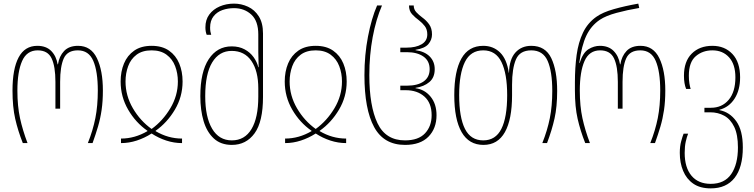

<svg xmlns="http://www.w3.org/2000/svg" viewBox="-20 -790 4165 1060"><path d="M106 0Q79 -68 64 -134Q49 -200 49 -290Q49 -410 83 -473.5Q117 -537 186 -537Q235 -537 263 -508.5Q291 -480 298 -435H300Q307 -480 334 -508.5Q361 -537 411 -537Q482 -537 515 -469Q548 -401 548 -290Q548 -231 541 -183Q534 -135 521 -91Q508 -47 491 0H465Q493 -70 506.5 -138Q520 -206 520 -290Q520 -396 495 -454Q470 -512 410 -512Q352 -512 332 -467.5Q312 -423 312 -338V-190H286V-338Q286 -423 265 -467.5Q244 -512 188 -512Q128 -512 102 -453Q76 -394 76 -290Q76 -204 90.5 -137.5Q105 -71 132 0Z M648 0V-25Q724 -25 794 -66V-68Q729 -113 687.5 -184.5Q646 -256 646 -340Q646 -395 664.5 -439.5Q683 -484 721 -510.5Q759 -537 817 -537Q875 -537 913 -510.5Q951 -484 969.5 -439.5Q988 -395 988 -340Q988 -256 945.5 -184.5Q903 -113 839 -68V-66Q908 -25 985 -25V0Q941 0 898 -14Q855 -28 817 -53Q778 -28 735 -14Q692 0 648 0ZM817 -78Q879 -123 920.5 -192.5Q962 -262 962 -340Q962 -385 947 -424.5Q932 -464 899.5 -488Q867 -512 817 -512Q766 -512 734 -488Q702 -464 687.5 -424.5Q673 -385 673 -340Q673 -262 713.5 -192.5Q754 -123 817 -78Z M1260 10Q1199 10 1160.5 -25.5Q1122 -61 1104 -121.5Q1086 -182 1086 -259Q1086 -393 1132.5 -463.5Q1179 -534 1259 -534Q1300 -534 1330.5 -517.5Q1361 -501 1380 -474.5Q1399 -448 1406 -419H1408Q1408 -439 1407 -461.5Q1406 -484 1406 -502V-600Q1406 -674 1367.5 -709.5Q1329 -745 1272 -745Q1238 -745 1208 -734.5Q1178 -724 1159 -700Q1140 -676 1140 -638Q1140 -626 1141.5 -616.5Q1143 -607 1146 -598H1121Q1114 -616 1114 -639Q1114 -681 1135.5 -710Q1157 -739 1193 -754.5Q1229 -770 1272 -770Q1312 -770 1349 -753Q1386 -736 1409 -699.5Q1432 -663 1432 -605V-255Q1432 -118 1385.5 -54Q1339 10 1260 10ZM1260 -15Q1331 -15 1368.5 -77.5Q1406 -140 1406 -256V-302Q1406 -398 1368 -453.5Q1330 -509 1259 -509Q1190 -509 1151.5 -445.5Q1113 -382 1113 -259Q1113 -144 1151 -79.5Q1189 -15 1260 -15Z M1554 0V-25Q1630 -25 1700 -66V-68Q1635 -113 1593.5 -184.5Q1552 -256 1552 -340Q1552 -395 1570.5 -439.5Q1589 -484 1627 -510.5Q1665 -537 1723 -537Q1781 -537 1819 -510.5Q1857 -484 1875.5 -439.5Q1894 -395 1894 -340Q1894 -256 1851.5 -184.5Q1809 -113 1745 -68V-66Q1814 -25 1891 -25V0Q1847 0 1804 -14Q1761 -28 1723 -53Q1684 -28 1641 -14Q1598 0 1554 0ZM1723 -78Q1785 -123 1826.5 -192.5Q1868 -262 1868 -340Q1868 -385 1853 -424.5Q1838 -464 1805.5 -488Q1773 -512 1723 -512Q1672 -512 1640 -488Q1608 -464 1593.5 -424.5Q1579 -385 1579 -340Q1579 -262 1619.5 -192.5Q1660 -123 1723 -78Z M2216 10Q2099 10 2045.5 -88.5Q1992 -187 1992 -375Q1992 -486 2011.5 -587.5Q2031 -689 2062 -760H2089Q2056 -684 2037.5 -585Q2019 -486 2019 -375Q2019 -205 2064 -110Q2109 -15 2216 -15Q2290 -15 2326.5 -54Q2363 -93 2363 -154Q2363 -221 2323.5 -256.5Q2284 -292 2220 -292H2190V-317H2226Q2286 -317 2319 -340.5Q2352 -364 2352 -408Q2352 -454 2317.5 -478Q2283 -502 2226 -502H2190V-527H2225Q2276 -527 2307.5 -545.5Q2339 -564 2339 -600Q2339 -628 2325 -646Q2311 -664 2294 -677Q2272 -693 2255 -711.5Q2238 -730 2238 -760H2264Q2264 -738 2278.5 -722.5Q2293 -707 2312 -693Q2333 -678 2349 -656Q2365 -634 2365 -600Q2365 -570 2345 -546.5Q2325 -523 2274 -515V-513Q2325 -506 2352.5 -478Q2380 -450 2380 -408Q2380 -362 2350.5 -337Q2321 -312 2274 -305V-303Q2325 -296 2357.5 -256Q2390 -216 2390 -154Q2390 -81 2345.5 -35.5Q2301 10 2216 10Z M2649 10Q2569 10 2528.5 -60.5Q2488 -131 2488 -265Q2488 -397 2527.5 -467Q2567 -537 2648 -537Q2703 -537 2740.5 -500.5Q2778 -464 2789 -388H2790Q2792 -463 2825.5 -500Q2859 -537 2913 -537Q2991 -537 3023.5 -469Q3056 -401 3056 -288Q3056 -201 3041.5 -136Q3027 -71 3000 0H2974Q3002 -70 3015.5 -137.5Q3029 -205 3029 -288Q3029 -395 3003.5 -453.5Q2978 -512 2913 -512Q2850 -512 2828.5 -462Q2807 -412 2807 -322V-264Q2807 -131 2767.5 -60.5Q2728 10 2649 10ZM2648 -15Q2716 -15 2748 -78.5Q2780 -142 2780 -265Q2780 -383 2748.5 -447.5Q2717 -512 2648 -512Q2578 -512 2546.5 -447.5Q2515 -383 2515 -265Q2515 -142 2547 -78.5Q2579 -15 2648 -15Z M3211 0Q3184 -68 3169 -134Q3154 -200 3154 -290V-335Q3154 -417 3163.5 -486.5Q3173 -556 3198.5 -609.5Q3224 -663 3272 -697Q3307 -722 3368.5 -739.5Q3430 -757 3504 -770L3509 -746Q3443 -735 3384 -719Q3325 -703 3292 -681Q3244 -649 3217.5 -594Q3191 -539 3178 -442H3180Q3198 -499 3228.5 -518Q3259 -537 3292 -537Q3340 -537 3368 -508.5Q3396 -480 3403 -435H3405Q3412 -480 3439 -508.5Q3466 -537 3516 -537Q3587 -537 3620 -469Q3653 -401 3653 -290Q3653 -231 3646 -183Q3639 -135 3626 -91Q3613 -47 3596 0H3570Q3598 -70 3611.5 -138Q3625 -206 3625 -290Q3625 -396 3600 -454Q3575 -512 3515 -512Q3457 -512 3437 -467.5Q3417 -423 3417 -338V-190H3391V-338Q3391 -423 3370 -467.5Q3349 -512 3293 -512Q3233 -512 3207 -453Q3181 -394 3181 -290Q3181 -204 3195.5 -137.5Q3210 -71 3237 0Z M3904 250Q3845 250 3807.5 224Q3770 198 3751.5 153.5Q3733 109 3733 54Q3733 18 3740.5 -9.5Q3748 -37 3754 -52H3779Q3772 -35 3766 -8.5Q3760 18 3760 54Q3760 135 3797.5 180Q3835 225 3904 225Q3980 225 4017 171Q4054 117 4054 24Q4054 -47 4033.5 -89.5Q4013 -132 3978.5 -151Q3944 -170 3901 -170H3869V-195H3905Q3966 -195 4003 -239Q4040 -283 4040 -363Q4040 -435 4005 -473.5Q3970 -512 3913 -512Q3859 -512 3821 -479.5Q3783 -447 3783 -372Q3783 -349 3786 -330Q3789 -311 3793 -299H3768Q3756 -328 3756 -372Q3756 -451 3799 -494Q3842 -537 3913 -537Q3981 -537 4023.5 -492Q4066 -447 4066 -363Q4066 -293 4035.5 -245.5Q4005 -198 3952 -184V-182Q4009 -171 4045 -120.5Q4081 -70 4081 24Q4081 134 4035.5 192Q3990 250 3904 250Z"/></svg>

Font: Noto Sans Georgian Condensed Thin
Style: Regular
Weight: 100
Width: 3
Designer: Monotype Design Team, Akaki Razmadze
Foundry: Google LLC
Version: Version 2.005; ttfautohint (v1.8.4.7-5d5b)